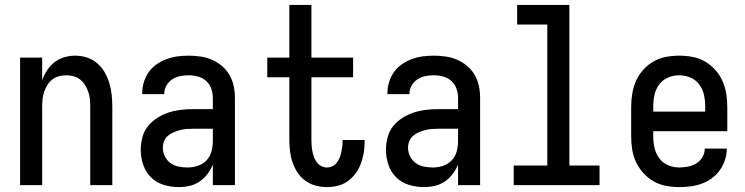

<svg xmlns="http://www.w3.org/2000/svg" viewBox="-20 -755 3040 783"><path d="M62 0V-520H152V-427Q159 -448 171.5 -467.5Q184 -487 202 -501Q220 -515 242 -521.5Q264 -528 287 -528Q311 -528 334.5 -520.5Q358 -513 376.5 -497Q395 -481 407 -460Q419 -439 426 -415.5Q433 -392 435.5 -368Q438 -344 438 -320V0H348V-320Q348 -335 346.5 -350.5Q345 -366 340 -380.5Q335 -395 327 -408Q319 -421 307 -430.5Q295 -440 280 -444Q265 -448 250 -448Q235 -448 220 -444Q205 -440 193 -430.5Q181 -421 173 -408Q165 -395 160 -380.5Q155 -366 153.5 -350.5Q152 -335 152 -320V0Z M708 8Q678 8 648 -1Q618 -10 596 -31.5Q574 -53 564 -83Q554 -113 554 -143Q554 -169 560.5 -194.5Q567 -220 583 -240Q599 -260 621 -274Q643 -288 667.5 -296Q692 -304 717.5 -307Q743 -310 769 -310H848V-355Q848 -375 841.5 -393.5Q835 -412 820.5 -425Q806 -438 787 -443Q768 -448 749 -448Q731 -448 714 -444.5Q697 -441 682.5 -431.5Q668 -422 659 -406.5Q650 -391 650 -374V-371H560V-376Q560 -399 567 -421Q574 -443 587 -461.5Q600 -480 619 -493Q638 -506 659.5 -514Q681 -522 703.5 -525Q726 -528 749 -528Q773 -528 797.5 -524.5Q822 -521 844 -511.5Q866 -502 885 -486Q904 -470 916 -449Q928 -428 933 -404Q938 -380 938 -355V0H848V-84Q840 -64 826 -45.5Q812 -27 793.5 -14.5Q775 -2 753 3Q731 8 708 8ZM746 -72Q767 -72 787.5 -79Q808 -86 822.5 -101.5Q837 -117 842.5 -138Q848 -159 848 -180V-230H769Q755 -230 741 -229Q727 -228 714 -224.5Q701 -221 688 -215.5Q675 -210 664.5 -201Q654 -192 649 -179Q644 -166 644 -152Q644 -134 652.5 -117Q661 -100 676 -89.5Q691 -79 709 -75.5Q727 -72 746 -72Z M1313 8Q1290 8 1267.5 2Q1245 -4 1226 -17.5Q1207 -31 1194 -50.5Q1181 -70 1173.5 -91.5Q1166 -113 1163 -136.5Q1160 -160 1160 -183V-440H1070V-520H1160V-735H1250V-520H1420V-440H1250V-183Q1250 -171 1251 -159Q1252 -147 1254.5 -135.5Q1257 -124 1261 -113Q1265 -102 1272.5 -92.5Q1280 -83 1290.5 -77.5Q1301 -72 1313 -72Q1325 -72 1335.5 -77Q1346 -82 1353 -91Q1360 -100 1364.5 -110.5Q1369 -121 1371.5 -132.5Q1374 -144 1375.5 -155.5Q1377 -167 1377 -178V-184H1467V-174Q1467 -152 1463 -129.5Q1459 -107 1451 -86Q1443 -65 1429.5 -47Q1416 -29 1398 -16Q1380 -3 1358 2.5Q1336 8 1313 8Z M1708 8Q1678 8 1648 -1Q1618 -10 1596 -31.5Q1574 -53 1564 -83Q1554 -113 1554 -143Q1554 -169 1560.5 -194.5Q1567 -220 1583 -240Q1599 -260 1621 -274Q1643 -288 1667.5 -296Q1692 -304 1717.5 -307Q1743 -310 1769 -310H1848V-355Q1848 -375 1841.5 -393.5Q1835 -412 1820.5 -425Q1806 -438 1787 -443Q1768 -448 1749 -448Q1731 -448 1714 -444.5Q1697 -441 1682.5 -431.5Q1668 -422 1659 -406.5Q1650 -391 1650 -374V-371H1560V-376Q1560 -399 1567 -421Q1574 -443 1587 -461.5Q1600 -480 1619 -493Q1638 -506 1659.5 -514Q1681 -522 1703.5 -525Q1726 -528 1749 -528Q1773 -528 1797.5 -524.5Q1822 -521 1844 -511.5Q1866 -502 1885 -486Q1904 -470 1916 -449Q1928 -428 1933 -404Q1938 -380 1938 -355V0H1848V-84Q1840 -64 1826 -45.5Q1812 -27 1793.5 -14.5Q1775 -2 1753 3Q1731 8 1708 8ZM1746 -72Q1767 -72 1787.5 -79Q1808 -86 1822.5 -101.5Q1837 -117 1842.5 -138Q1848 -159 1848 -180V-230H1769Q1755 -230 1741 -229Q1727 -228 1714 -224.5Q1701 -221 1688 -215.5Q1675 -210 1664.5 -201Q1654 -192 1649 -179Q1644 -166 1644 -152Q1644 -134 1652.5 -117Q1661 -100 1676 -89.5Q1691 -79 1709 -75.5Q1727 -72 1746 -72Z M2075 0V-80H2212V-655H2089V-735H2302V-80H2425V0Z M2750 8Q2723 8 2696 3Q2669 -2 2645.5 -15.5Q2622 -29 2603.5 -49.5Q2585 -70 2573.5 -94.5Q2562 -119 2558 -146Q2554 -173 2554 -200V-320Q2554 -347 2558.5 -374Q2563 -401 2574 -425.5Q2585 -450 2603.5 -470.5Q2622 -491 2645.5 -504.5Q2669 -518 2696 -523Q2723 -528 2750 -528Q2777 -528 2804 -523Q2831 -518 2854.5 -504.5Q2878 -491 2896.5 -470.5Q2915 -450 2926 -425.5Q2937 -401 2941.5 -374Q2946 -347 2946 -320V-220H2644V-200Q2644 -176 2649 -153Q2654 -130 2668 -110.5Q2682 -91 2704 -81.5Q2726 -72 2750 -72Q2768 -72 2786 -75.5Q2804 -79 2819.5 -88.5Q2835 -98 2844.5 -114Q2854 -130 2854 -149H2944Q2944 -125 2936.5 -102.5Q2929 -80 2915.5 -61Q2902 -42 2883 -28Q2864 -14 2842 -6Q2820 2 2796.5 5Q2773 8 2750 8ZM2644 -300H2856V-320Q2856 -344 2851 -367.5Q2846 -391 2832 -410Q2818 -429 2796 -438.5Q2774 -448 2750 -448Q2726 -448 2704 -438.5Q2682 -429 2668 -410Q2654 -391 2649 -367.5Q2644 -344 2644 -320Z"/></svg>

Font: Iosevka Term Curly Medium
Style: Regular
Weight: 500
Designer: Belleve Invis
Foundry: Belleve Invis
Version: Version 32.3.0